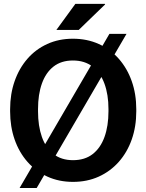

<svg xmlns="http://www.w3.org/2000/svg" viewBox="-20 -919 746 981"><path d="M353 10.3Q281.2 10.3 222.2 -16.6Q163.1 -43.5 120.4 -92Q77.6 -140.6 54.7 -206.3Q31.7 -272 31.7 -350.1V-360.8Q31.7 -438.5 54.7 -504.2Q77.6 -569.8 120.1 -618.7Q162.6 -667.5 221.7 -694.3Q280.8 -721.2 352.5 -721.2Q424.8 -721.2 484.4 -694.3Q543.9 -667.5 586.9 -618.7Q629.9 -569.8 653.1 -504.2Q676.3 -438.5 676.3 -360.8V-350.1Q676.3 -272 653.1 -206.3Q629.9 -140.6 586.9 -92Q543.9 -43.5 484.6 -16.6Q425.3 10.3 353 10.3ZM353 -100.6Q413.6 -100.6 453.6 -131.8Q493.7 -163.1 513.9 -219.2Q534.2 -275.4 534.2 -350.1V-361.8Q534.2 -435.5 513.7 -491.5Q493.2 -547.4 452.9 -578.6Q412.6 -609.9 352.5 -609.9Q293 -609.9 253.4 -578.9Q213.9 -547.9 194.1 -492.2Q174.3 -436.5 174.3 -361.8V-350.1Q174.3 -275.4 194.1 -219.2Q213.9 -163.1 253.7 -131.8Q293.5 -100.6 353 -100.6ZM80.1 41.5 539.1 -746.1H626.5L167.5 41.5ZM268.1 -766.1 365.2 -899.4H516.1L517.1 -896.5L382.3 -766.1H272Z"/></svg>

Font: Robotiche
Style: Bold
Weight: 700
Designer: Google
Version: Version 2.001